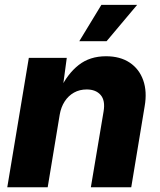

<svg xmlns="http://www.w3.org/2000/svg" viewBox="-20 -790 675 810"><path d="M231.9 -306.2 181.2 0H10.7L101.6 -545.9H261.7L243.2 -408.2L233.9 -413.6Q264.6 -478.5 311.8 -515.6Q358.9 -552.7 427.2 -552.7Q486.8 -552.7 527.1 -525.9Q567.4 -499 584.2 -451.4Q601.1 -403.8 590.3 -341.8L533.7 0H363.3L417 -319.8Q424.8 -366.2 404.5 -389.4Q384.3 -412.6 345.7 -412.6Q315.9 -412.6 292.2 -399.4Q268.6 -386.2 252.9 -362.1Q237.3 -337.9 231.9 -306.2ZM314.5 -616.2 407.7 -769.5H558.6L429.7 -616.2Z"/></svg>

Font: Inter ExtraBold
Style: Italic
Weight: 800
Italic angle: -9.3988°
Designer: Rasmus Andersson
Foundry: rsms
Version: Version 4.001;git-66647c0bb